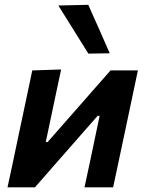

<svg xmlns="http://www.w3.org/2000/svg" viewBox="-20 -798 620 818"><path d="M12 0Q23.5 -54.5 34.5 -104.5Q45 -154.5 58 -216.5L68.5 -266Q84 -338 95 -391Q106 -444 117.5 -498L240.5 -502Q230 -453 220 -406.2Q210 -359.5 197 -297L175 -193H183L303 -329.5Q338.5 -370 376 -412.8Q413.5 -455.5 451 -498H567.5Q556 -443.5 545 -391.5Q534 -339.5 518.5 -266L508 -216.5Q495 -155 484.2 -104.2Q473.5 -53.5 462 0H340Q351 -51 361 -97.5Q370.5 -143.5 382.5 -200L404.5 -304.5H396L280.5 -173Q243 -130 205 -86.8Q167 -43.5 129 0ZM356.5 -569.5Q326 -619 293.5 -670.5Q261 -722 228.5 -774.5L356 -777.5L402 -674.5Q424.5 -623 447.5 -571Z"/></svg>

Font: Heraclito SemiBold
Style: Italic
Weight: 600
Italic angle: -12°
Designer: Kostas Bartsokas (font) & Cristiano Sobral (main changes)
Foundry: Kostas Bartsokas (font) & Cristiano Sobral (main changes)
Version: Version 1.00;July 8, 2020;FontCreator 13.0.0.2655 64-bit